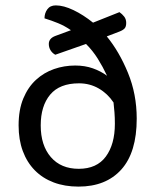

<svg xmlns="http://www.w3.org/2000/svg" viewBox="-20 -679 577 712"><path d="M376 -544Q422 -488 454.5 -409Q487 -330 487 -239Q487 -114 430 -50.5Q373 13 271 13Q220 13 179 -2.5Q138 -18 109 -47.5Q80 -77 64.5 -119Q49 -161 49 -214Q49 -272 66.5 -314Q84 -356 113.5 -383Q143 -410 180.5 -423Q218 -436 259 -436Q295 -436 324.5 -425.5Q354 -415 377 -398Q361 -432 342.5 -461.5Q324 -491 299 -516L185 -476Q174 -482 167.5 -492.5Q161 -503 161 -516Q161 -537 186 -546L243 -567Q220 -583 195.5 -593Q171 -603 145 -611Q145 -630 155.5 -644.5Q166 -659 187 -659Q216 -659 252.5 -641.5Q289 -624 325 -595L423 -634Q433 -627 440.5 -617.5Q448 -608 448 -594Q448 -580 442 -573.5Q436 -567 423 -562ZM401 -299Q379 -332 346 -351Q313 -370 273 -370Q201 -370 166 -328Q131 -286 131 -214Q131 -140 168.5 -96.5Q206 -53 272 -53Q339 -53 372.5 -98.5Q406 -144 406 -220Q406 -243 404.5 -262Q403 -281 401 -299Z"/></svg>

Font: Baloo 2 Latin
Style: Regular
Weight: 400
Designer: Sarang Kulkarni and Ek Type
Foundry: Ek Type
Version: Version 1.001